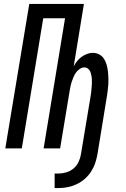

<svg xmlns="http://www.w3.org/2000/svg" viewBox="-20 -755 640 977"><path d="M258 202V128H278Q297 128 317.5 122Q338 116 354.5 102Q371 88 380 68.5Q389 49 392 29L441 -265Q443 -276 444 -286.5Q445 -297 446 -308Q447 -319 447.5 -329.5Q448 -340 447.5 -350.5Q447 -361 445 -371Q443 -381 439.5 -390Q436 -399 428 -405.5Q420 -412 409 -412Q397 -412 385.5 -404Q374 -396 366.5 -385.5Q359 -375 354 -363Q349 -351 345 -339Q341 -327 338.5 -314.5Q336 -302 334 -290L286 0H202L311 -662H200L91 0H7L129 -735H407L355 -417Q362 -431 372 -443.5Q382 -456 395 -465.5Q408 -475 422.5 -480.5Q437 -486 452 -486Q470 -486 485 -478Q500 -470 509 -456Q518 -442 522.5 -426Q527 -410 529 -393Q531 -376 531.5 -358.5Q532 -341 531 -323.5Q530 -306 527.5 -288.5Q525 -271 522 -253L476 29Q472 52 464.5 74.5Q457 97 443.5 118Q430 139 411 155.5Q392 172 369.5 182.5Q347 193 324 197.5Q301 202 278 202Z"/></svg>

Font: Iosevka SS04 Extended Oblique
Style: Regular
Weight: 400
Width: 7
Italic angle: -9°
Monospace: yes
Designer: Belleve Invis
Foundry: Belleve Invis
Version: Version 19.0.0; ttfautohint (v1.8.4)